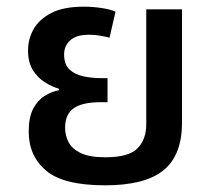

<svg xmlns="http://www.w3.org/2000/svg" viewBox="-20 -545 642 575"><path d="M295 10Q170 10 118 -34Q66 -78 66 -151Q66 -194 79.5 -219.5Q93 -245 114 -258Q135 -271 157 -275V-279Q136 -285 114.5 -298.5Q93 -312 78.5 -335Q64 -358 64 -394Q64 -428 80.5 -457.5Q97 -487 133.5 -506Q170 -525 231 -525Q257 -525 284 -521Q311 -517 326 -510L308 -432Q298 -435 281 -438Q264 -441 247 -441Q209 -441 190.5 -424.5Q172 -408 172 -382Q172 -352 188 -337Q204 -322 229.5 -316.5Q255 -311 282 -311H302V-239H282Q227 -239 201 -221Q175 -203 175 -162Q175 -139 185.5 -119Q196 -99 222 -86.5Q248 -74 296 -74Q366 -74 392 -101Q418 -128 418 -172V-517H525V-177Q525 -80 469.5 -35Q414 10 295 10Z"/></svg>

Font: Noto Sans Thai UI Med
Style: Regular
Weight: 500
Designer: Monotype Design Team
Foundry: Monotype Imaging Inc.
Version: Version 2.000;GOOG;noto-source:20170915:90ef993387c0